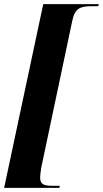

<svg xmlns="http://www.w3.org/2000/svg" viewBox="-44 -780 497 928"><path d="M-24 128H243L245 118H209C174 118 150 114 150 79C150 71 152 52 155 32L305 -678C318 -741 344 -750 400 -750H431L433 -760H165Z"/></svg>

Font: Noto Serif Display Condensed ExtraBold
Style: Italic
Weight: 800
Width: 3
Italic angle: -12°
Designer: Monotype Design Team
Foundry: Monotype Imaging Inc.
Version: Version 2.009